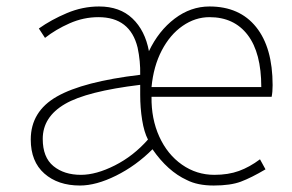

<svg xmlns="http://www.w3.org/2000/svg" viewBox="-20 -560 903 593"><path d="M75 -129Q75 -216 156 -262Q237 -308 413 -329Q414 -371 405 -413Q382 -507 284 -507Q238 -507 195 -488Q152 -469 119 -443L100 -472Q138 -499 186.5 -519.5Q235 -540 286 -540Q350 -540 389 -503Q428 -466 440 -402Q470 -465 519.5 -502.5Q569 -540 627 -540Q720 -540 771 -476.5Q822 -413 822 -297Q822 -276 819 -261H448Q447 -193 472 -138Q497 -83 542 -51.5Q587 -20 642 -20Q685 -20 718 -32Q751 -44 783 -68L800 -37Q756 -11 724 1Q692 13 640 13Q590 13 557 -4Q498 -31 451 -99Q400 -48 338.5 -17.5Q277 13 227 13Q159 13 117 -24Q75 -61 75 -129ZM437 -129Q425 -152 419 -189.5Q413 -227 413 -267V-298Q248 -278 181 -239Q112 -199 112 -131Q112 -74 145 -47Q178 -20 230 -20Q277 -20 334.5 -49Q392 -78 437 -129ZM627 -507Q583 -507 544 -480Q505 -453 479.5 -404Q454 -355 448 -291H787Q787 -397 745 -452Q703 -507 627 -507Z"/></svg>

Font: Merged Yaku Han JP Thin
Style: Regular
Weight: 250
Designer: Ryoko NISHIZUKA 西塚涼子 (kana, bopomofo & ideographs); Paul D. Hunt (Latin, Greek & Cyrillic); Sandoll Communications 산돌커뮤니
Foundry: Adobe
Version: Version 2.004